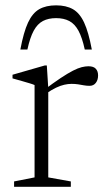

<svg xmlns="http://www.w3.org/2000/svg" viewBox="-20 -716 412 736"><path d="M319 -462Q338.5 -462 347.2 -452.5Q356 -443 356 -427Q356 -409.5 347.2 -398.2Q338.5 -387 323.5 -387Q312 -387 301.2 -389Q290.5 -391 279 -392.8Q267.5 -394.5 254 -394.5Q241 -394.5 226.5 -391.2Q212 -388 194.8 -379.8Q177.5 -371.5 157 -357.5L146.5 -369.5Q185 -398.5 212.5 -416.8Q240 -435 259.5 -445Q279 -455 293.2 -458.5Q307.5 -462 319 -462ZM165 -378V-36L251.5 -20.5V0H34V-20.5L112.5 -36V-390Q106 -393 93.2 -396.8Q80.5 -400.5 63.5 -405.5Q46.5 -410.5 28 -415.5V-429.5L151.5 -465H159.5ZM195 -646.5Q165.5 -646.5 144.5 -635.5Q123.5 -624.5 109.2 -598.2Q95 -572 85 -526H58Q70.5 -593 87.5 -629.5Q104.5 -666 130.5 -680.8Q156.5 -695.5 195 -695.5Q233.5 -695.5 259.5 -680.8Q285.5 -666 302.5 -629.5Q319.5 -593 332 -526H305Q295 -572 280.8 -598.2Q266.5 -624.5 245.5 -635.5Q224.5 -646.5 195 -646.5Z"/></svg>

Font: Newsreader Light
Style: Regular
Weight: 300
Designer: Hugues Gentile
Foundry: Production Type
Version: Version 1.003